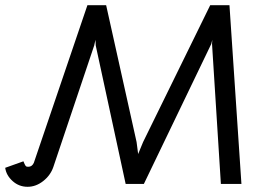

<svg xmlns="http://www.w3.org/2000/svg" viewBox="-37 -706 1042 738"><path d="M-17 -61 53 -86Q54 -83 57.5 -75.5Q61 -68 63.5 -66.5Q66 -65 72 -65Q86 -65 93 -80L299 -686H371L488 -160L494 -114L513 -160L771 -686H845L891 1H812L778 -537L779 -553L775 -537L516 1H446L331 -531L330 -553L325 -531L168 -64Q157 -32 129 -10Q101 12 69 12Q36 12 11.5 -10Q-13 -32 -17 -61Z"/></svg>

Font: Bellota
Style: Bold Italic
Weight: 700
Italic angle: -7.5°
Designer: Kemie Guaida
Foundry: Kemie Guaida
Version: Version 4.001